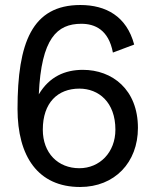

<svg xmlns="http://www.w3.org/2000/svg" viewBox="-20 -736 609 767"><path d="M311 -457C240 -457 177 -430 135 -359C145 -583 208 -641 305 -641C359 -641 414 -617 431 -526L516 -558C486 -671 403 -716 301 -716C108 -716 50 -565 50 -301C50 -111 132 11 300 11C438 11 531 -87 531 -225C531 -379 428 -457 311 -457ZM297 -64C212 -64 151 -124 151 -218C151 -326 211 -382 297 -382C374 -382 441 -328 441 -218C441 -127 378 -64 297 -64Z"/></svg>

Font: Alpha Lyrae Medium
Style: Regular
Weight: 500
Designer: Nikolay Petroussenko, Plamen Motev
Foundry: Fontfabric LLC
Version: Version 1.000;hotconv 1.0.109;makeotfexe 2.5.65596